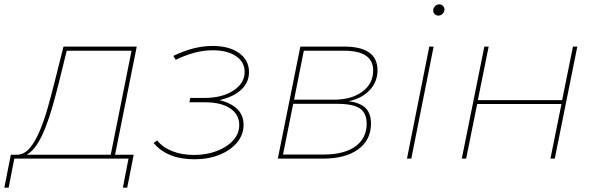

<svg xmlns="http://www.w3.org/2000/svg" viewBox="-87 -732 2748 886"><path d="M-67 134 -37 -18H-5Q26 -20 50.5 -49Q75 -78 95.5 -126Q116 -174 132.5 -232Q149 -290 164 -350L206 -517H544L444 -18H530L500 134H480L506 0H-21L-47 134ZM424 -18 520 -498H221L184 -348Q171 -296 156 -243Q141 -190 123 -144Q105 -98 83.5 -65Q62 -32 36 -18Z M810 3Q685 3 622 -72L638 -84Q665 -51 709 -34Q753 -17 808 -17Q867 -17 914.5 -35.5Q962 -54 989.5 -85Q1017 -116 1017 -155Q1017 -204 975 -232Q933 -260 859 -260H787L791 -280H855Q938 -280 990 -314Q1042 -348 1042 -400Q1042 -446 1002 -473Q962 -500 895 -500Q852 -500 809.5 -488.5Q767 -477 724 -456L713 -474Q760 -497 805 -508.5Q850 -520 894 -520Q970 -520 1016 -487.5Q1062 -455 1062 -399Q1062 -352 1026.5 -318.5Q991 -285 926 -270Q1037 -242 1037 -156Q1037 -111 1007.5 -75Q978 -39 926.5 -18Q875 3 810 3Z M1195 0 1299 -517H1501Q1655 -517 1655 -408Q1655 -354 1619 -316Q1583 -278 1522 -265Q1576 -258 1600.5 -233Q1625 -208 1625 -162Q1625 -86 1566 -43Q1507 0 1403 0ZM1219 -19H1408Q1501 -19 1553 -56.5Q1605 -94 1605 -161Q1605 -211 1573 -232Q1541 -253 1467 -253H1266ZM1270 -272H1453Q1535 -272 1585 -309Q1635 -346 1635 -407Q1635 -498 1500 -498H1315Z M1791 0 1894 -517H1914L1811 0ZM1936 -660Q1926 -660 1919 -667Q1912 -674 1912 -684Q1912 -695 1920.5 -703.5Q1929 -712 1940 -712Q1950 -712 1957 -705Q1964 -698 1964 -688Q1964 -677 1955.5 -668.5Q1947 -660 1936 -660Z M2044 0 2148 -517H2168L2118 -270H2507L2557 -517H2577L2473 0H2453L2504 -252H2115L2064 0Z"/></svg>

Font: Montserrat Thin
Style: Italic
Weight: 100
Italic angle: -11.3°
Designer: Julieta Ulanovsky
Foundry: Julieta Ulanovsky
Version: Version 9.000; ttfautohint (v1.8.4.7-5d5b)